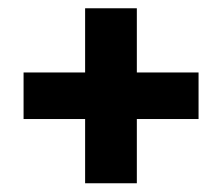

<svg xmlns="http://www.w3.org/2000/svg" viewBox="-20 -506 528 457"><path d="M452.6 -333.5H305.7V-486.3H182.6V-333.5H36.1V-222.7H182.6V-69.8H305.7V-222.7H452.6Z"/></svg>

Font: Estedad-VF-FD Black
Style: Regular
Weight: 900
Designer: Amin Abedi
Version: Version 4.000